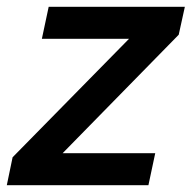

<svg xmlns="http://www.w3.org/2000/svg" viewBox="-58 -544 563 564"><path d="M-21 -82 321 -430H65L85 -524H485L467 -442L126 -94H398L378 0H-38Z"/></svg>

Font: Raleway-v4020
Style: Bold Italic
Weight: 700
Italic angle: -12°
Designer: Matt McInerney, Pablo Impallari, Rodrigo Fuenzalida
Foundry: Matt McInerney, Pablo Impallari, Rodrigo Fuenzalida
Version: Version 4.020;PS 004.020;hotconv 1.0.88;makeotf.lib2.5.64775